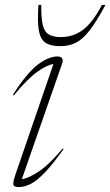

<svg xmlns="http://www.w3.org/2000/svg" viewBox="-20 -752 450 782"><path d="M41.5 -37 197.5 -491Q172 -488 131.8 -459.5Q91.5 -431 36 -363L32.5 -366Q88.5 -453.5 132.8 -487.8Q177 -522 213.5 -522Q243 -522 232.5 -491.5L69 -22.5Q95 -25 138 -53.5Q181 -82 235.5 -147.5L239 -145Q194.5 -82.5 162 -48.8Q129.5 -15 104.2 -2.5Q79 10 55.5 10Q34.5 10 34.2 -2.5Q34 -15 41.5 -37ZM228 -601Q278.5 -601 318.2 -630.8Q358 -660.5 395 -732H409.5Q373 -664 344.8 -627.8Q316.5 -591.5 288.8 -577.8Q261 -564 226 -564Q186.5 -564 165.5 -577.8Q144.5 -591.5 138.2 -627.8Q132 -664 136.5 -732H148Q147.5 -680.5 153.8 -652Q160 -623.5 177.8 -612.2Q195.5 -601 228 -601Z"/></svg>

Font: Newsreader Display ExtraLight
Style: Italic
Weight: 275
Italic angle: -17°
Designer: Hugues Gentile
Foundry: Production Type
Version: Version 1.001